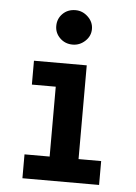

<svg xmlns="http://www.w3.org/2000/svg" viewBox="-51 -721 539 761"><g transform="rotate(5 219.0 -341.0)"><path d="M67 0V-95H167V-373H72V-468H282V-95H372V0ZM219 -545Q189 -545 168.5 -565Q148 -585 148 -613Q148 -642 168 -662Q188 -682 219 -682Q247 -682 268.5 -661.5Q290 -641 290 -613Q290 -585 268.5 -565Q247 -545 219 -545Z"/></g></svg>

Font: Inconsolata SemiCondensed ExtraBold
Style: Regular
Weight: 800
Width: 4
Monospace: yes
Designer: Raph Levien, Cyreal, Brenton Simpson
Foundry: Raph Levien, Cyreal, Google
Version: Version 3.100; ttfautohint (v1.8.4.7-5d5b)